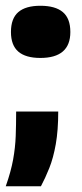

<svg xmlns="http://www.w3.org/2000/svg" viewBox="-30 -517 285 666"><path d="M-10 129Q8 78 15.5 36.5Q23 -5 24.5 -45Q26 -85 26 -130H172Q172 -65 163.5 -17Q155 31 141 66Q127 101 112 129ZM110 -316Q59 -316 33.5 -338Q8 -360 8 -406Q8 -453 33.5 -475Q59 -497 110 -497Q162 -497 188 -475Q214 -453 214 -406Q214 -316 110 -316Z"/></svg>

Font: Bricolage Grotesque 96pt ExtraBold
Style: Regular
Weight: 800
Designer: Mathieu Triay
Foundry: Atelier Triay
Version: Version 1.001;gftools[0.9.33.dev8+g029e19f]